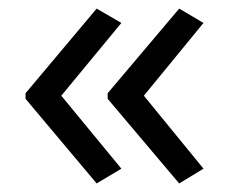

<svg xmlns="http://www.w3.org/2000/svg" viewBox="-20 -488 537 451"><path d="M207 -57.1 40 -255.9V-269L207 -467.8L265.1 -434.1L124 -263.2L265.1 -91.8ZM400.9 -57.1 232.9 -255.9V-269L400.9 -467.8L458 -434.1L317.9 -263.2L458 -91.8Z"/></svg>

Font: OpenSansEmoji
Style: Regular
Weight: 400
Foundry: MorbZ
Version: Version 1.000;PS 001.000;hotconv 1.0.70;makeotf.lib2.5.58329